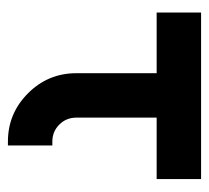

<svg xmlns="http://www.w3.org/2000/svg" viewBox="-42 -498 540 497"><g transform="rotate(90 228.5 -250.0)"><path d="M13 -500V-385H170V-177Q170 -104 222 -52Q274 0 347 0H357V-115H347Q321 -115 303 -133Q285 -151 285 -177V-385H444V-500Z"/></g></svg>

Font: Unageo
Style: SemiBold
Weight: 600
Designer: Richard Sepsi
Foundry: Richard Sepsi
Version: Version 2.000